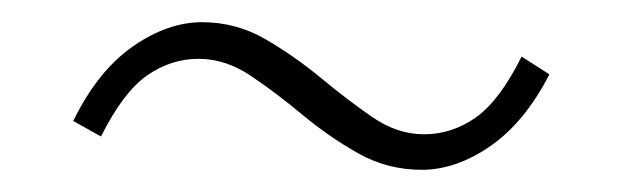

<svg xmlns="http://www.w3.org/2000/svg" viewBox="-20 -450 561 173"><path d="M360 -297Q329 -297 302.5 -312Q276 -327 252 -347Q228 -367 205.5 -382Q183 -397 159 -397Q134 -397 112.5 -382Q91 -367 71 -327L46 -341Q68 -386 99.5 -408Q131 -430 162 -430Q193 -430 219.5 -414.5Q246 -399 269.5 -379.5Q293 -360 315.5 -344.5Q338 -329 362 -329Q387 -329 408.5 -344Q430 -359 450 -399L475 -383Q453 -340 422 -318.5Q391 -297 360 -297Z"/></svg>

Font: Shanggu Sans SC VF
Style: Regular
Weight: 250
Designer: GuiWonder
Version: Version 1.021